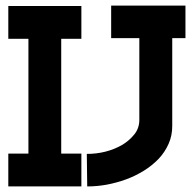

<svg xmlns="http://www.w3.org/2000/svg" viewBox="-20 -669 695 689"><path d="M378.9 -648.9H645.5V-532.2H598.1V-216.8Q598.1 -182.1 585 -152.8Q571.8 -123 549.3 -99.1Q526.4 -75.2 496.6 -56.6Q464.8 -37.1 432.6 -25.4Q397.5 -12.7 362.8 -6.3Q328.1 0 293 0L291.5 -116.7Q360.4 -116.7 416.5 -147.9Q442.9 -163.1 461.9 -186.5Q480 -209 480 -238.8V-532.2H378.9ZM272 -529.8H199.7V-117.7H272V0H9.8V-117.7H82V-529.8H9.8V-647.5H272Z"/></svg>

Font: Sangha Kali
Style: Regular
Weight: 400
Designer: Seslavinskaya Anna
Foundry: Popkern
Version: Version 2.000;PS 002.000;hotconv 1.0.88;makeotf.lib2.5.64775